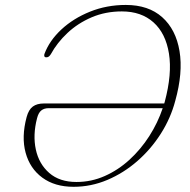

<svg xmlns="http://www.w3.org/2000/svg" viewBox="-20 -728 750 757"><path d="M85 -266.5Q93 -296 109.5 -308Q126 -320 152.5 -320H627.5Q628.5 -323 629.5 -326.5Q659 -436.5 646.2 -516.5Q633.5 -596.5 585.2 -639.8Q537 -683 460.5 -683Q396 -683 341.5 -659.8Q287 -636.5 246 -598Q205 -559.5 180.5 -514.5Q177 -509 173 -505.5Q169 -502 162.5 -502Q156 -502 154.8 -506.5Q153.5 -511 155.5 -516Q175 -568 222 -611.8Q269 -655.5 334.8 -682Q400.5 -708.5 476 -708.5Q565.5 -708.5 619.5 -660.2Q673.5 -612 687.8 -526.8Q702 -441.5 671 -330.5Q653 -262 614 -200.8Q575 -139.5 521 -92.5Q467 -45.5 403 -18.5Q339 8.5 270 8.5Q196 8.5 147 -27.5Q98 -63.5 81 -125.8Q64 -188 85 -266.5ZM281.5 -10.5Q340 -10.5 393 -34Q446 -57.5 490.5 -98.2Q535 -139 568.5 -191.2Q602 -243.5 621.5 -301.5H172Q154 -301.5 142.8 -292.5Q131.5 -283.5 126 -261.5Q109 -196 121.2 -138.8Q133.5 -81.5 174.2 -46Q215 -10.5 281.5 -10.5Z"/></svg>

Font: Fraunces 9pt Thin
Style: Italic
Weight: 100
Italic angle: -16°
Version: Version 1.000;[b76b70a41]